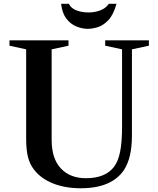

<svg xmlns="http://www.w3.org/2000/svg" viewBox="-20 -972 826 1002"><path d="M401.5 10.5Q319.5 10.5 256 -15Q192.5 -40.5 157 -87.5Q136 -114.5 126.2 -151.5Q116.5 -188.5 116.5 -250V-714.5L29.5 -733.5V-761.5H337.5V-733.5L249.5 -714.5V-242Q249.5 -144.5 297.5 -93.2Q345.5 -42 428.5 -42Q531.5 -42 576.5 -103.5Q597.5 -132 607.2 -182Q617 -232 617 -313.5V-714.5L529 -733.5V-761.5H757V-733.5L668.5 -714.5V-265.5Q668.5 -205.5 658.2 -161.5Q648 -117.5 627.5 -85.5Q563 10.5 401.5 10.5ZM438.5 -821.5Q409 -821.5 378.8 -833.8Q348.5 -846 326.5 -874.5Q304.5 -903 299 -952H339.5Q351 -928 379.8 -917.5Q408.5 -907 442 -907Q474 -907 502.5 -917.5Q531 -928 548 -952H588Q571.5 -893.5 544.5 -865.8Q517.5 -838 488.8 -829.8Q460 -821.5 438.5 -821.5Z"/></svg>

Font: Libre Caslon Text Medium
Style: Regular
Weight: 500
Designer: Pablo Impallari, Rodrigo Fuenzalida, Katja Schimmel
Foundry: Pablo Impallari, Rodrigo Fuenzalida
Version: Version 2.000